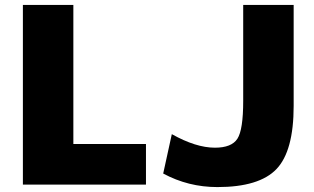

<svg xmlns="http://www.w3.org/2000/svg" viewBox="-20 -750 1276 780"><path d="M968 -730H1173V-320Q1173 -136 1103 -63Q1033 10 863 10Q745 10 643 -45L678 -205Q776 -150 853 -150Q921 -150 944.5 -186.5Q968 -223 968 -340ZM278 -730V-165H573V0H73V-730Z"/></svg>

Font: Mplus 1p Black
Style: Regular
Weight: 900
Version: Version 1.061